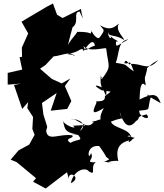

<svg xmlns="http://www.w3.org/2000/svg" viewBox="-20 -962 939 1098"><path d="M580 -412C584 -366 517 -394 532 -375C509 -323 500 -299 574 -344C518 -248 600 -256 595 -252C548 -280 601 -285 504 -266C601 -254 578 -235 586 -269C561 -298 502 -257 509 -256C472 -219 413 -291 386 -281C432 -284 485 -250 437 -213C474 -277 453 -239 499 -208C456 -250 484 -248 397 -243C432 -218 350 -242 338 -273C354 -240 334 -204 427 -193C372 -189 384 -191 427 -190C458 -152 426 -170 382 -145C341 -175 409 -168 393 -188C320 -200 253 -150 244 -213L250 -237L228 -308L220 -373L304 -430L270 -329L364 -339L388 -384L351 -470L382 -513L333 -485L276 -511L209 -569L241 -591L287 -640C316 -639 392 -675 401 -643C427 -653 338 -647 379 -657C434 -662 447 -700 459 -670C480 -703 514 -748 523 -701C476 -689 470 -653 457 -700C482 -661 575 -690 587 -686C601 -571 621 -588 558 -504C603 -503 547 -520 556 -532C552 -443 562 -476 609 -452C557 -480 569 -447 587 -414C597 -514 576 -465 558 -518C582 -521 556 -511 560 -462C541 -475 498 -482 561 -446L613 -438ZM126 -489 60 -476 107 -339 141 -378 136 -344 169 -293 165 -225 178 -191 147 -135 86 -102 41 -49 75 -35 186 57 169 77 241 116 363 23 374 61C368 8 453 53 385 86C402 5 473 -6 488 18C535 47 492 -11 528 -34C458 -32 524 -50 500 -87C486 -31 465 -135 547 -127C605 -48 571 -77 605 -51C558 -21 543 -52 623 -27C556 -37 669 -48 657 -39C643 -97 648 -148 733 -162C752 -179 766 -170 708 -183C756 -204 685 -118 735 -162C729 -232 634 -222 614 -266C729 -313 675 -248 665 -323C680 -266 712 -212 757 -269C791 -289 747 -291 819 -308C849 -268 774 -289 776 -329C852 -338 817 -327 844 -413C811 -424 796 -431 899 -372C881 -421 863 -436 778 -393C780 -427 780 -492 803 -482C827 -454 799 -507 812 -529C822 -571 838 -597 773 -572C847 -566 794 -567 885 -619C824 -549 795 -603 722 -596C723 -575 701 -641 691 -601C728 -590 715 -637 745 -554C682 -596 720 -590 642 -603C664 -657 652 -728 714 -737C641 -696 644 -688 643 -724C675 -725 628 -730 600 -769C636 -736 594 -729 598 -790C595 -743 634 -771 686 -735C706 -730 631 -789 661 -827C643 -818 618 -777 552 -818C570 -788 589 -799 549 -747C534 -730 494 -791 507 -788C481 -750 536 -782 416 -780C437 -785 384 -741 369 -703C387 -791 409 -836 385 -800C443 -828 392 -892 435 -896C470 -826 449 -858 443 -911L338 -859L306 -878L283 -942L250 -925L103 -838L145 -764L148 -786L105 -690L106 -637L92 -635L107 -564L24 -545V-478L164 -489Z"/></svg>

Font: Hussar Lance
Style: ExBd
Weight: 700
Foundry: Cannot Into Space Fonts, PlusOne Fonts
Version: Version 2.270